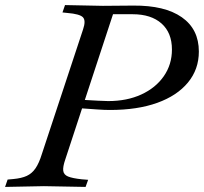

<svg xmlns="http://www.w3.org/2000/svg" viewBox="-53 -733 803 756"><path d="M-33 3 -23 -26 -1 -28Q32 -31 52.5 -40.5Q73 -50 87 -70.5Q101 -91 112 -127L274 -617Q286 -652 273.5 -665Q261 -678 212 -682L193 -684L203 -713L352 -710L472 -711Q596 -712 663 -665Q730 -618 730 -530Q730 -460 687 -408Q644 -356 566 -328Q488 -300 380 -300Q358 -300 330 -302Q302 -304 259 -307L270 -340Q308 -338 333.5 -336.5Q359 -335 373 -335Q447 -335 503.5 -361Q560 -387 592 -433Q624 -479 624 -538Q624 -604 583 -640.5Q542 -677 469 -677H392L204 -105Q194 -76 196 -60.5Q198 -45 215 -38Q232 -31 269 -27L294 -25L284 3L120 0Z"/></svg>

Font: Baskervville Medium
Style: Italic
Weight: 500
Italic angle: -18°
Version: Version 1.100